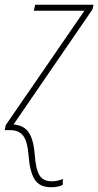

<svg xmlns="http://www.w3.org/2000/svg" viewBox="-44 -547 413 807"><path d="M171 240Q200 240 220 230V205Q198 215 174 215Q137 215 121.5 189Q106 163 102 102Q97 40 77 10Q57 -20 13 -24L345 -508L349 -527H104L98 -502H311L-20 -21L-24 0H-2Q37 0 54.5 25Q72 50 76 106Q81 174 101.5 207Q122 240 171 240Z"/></svg>

Font: Noto Sans UI SemiCondensed Thin
Style: Italic
Weight: 250
Width: 4
Italic angle: -12°
Designer: Monotype Design Team
Foundry: Monotype Imaging Inc.
Version: Version 1.901